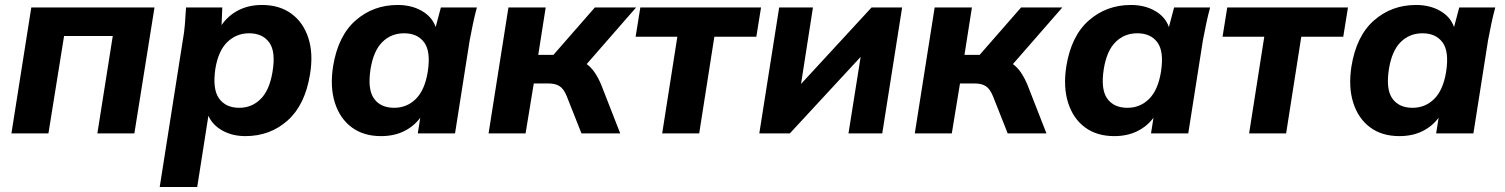

<svg xmlns="http://www.w3.org/2000/svg" viewBox="-20 -537 6061 773"><path d="M26 0 106 -507H602L521 0H372L434 -392H238L175 0Z M623 216 716 -375Q722 -407 724.5 -440.5Q727 -474 729 -507H875L872 -436Q898 -474 939.5 -495.5Q981 -517 1035 -517Q1105 -517 1153 -482Q1201 -447 1221.5 -384Q1242 -321 1228 -237Q1208 -114 1137.5 -51.5Q1067 11 968 11Q916 11 876 -11Q836 -33 819 -71L774 216ZM943 -103Q994 -103 1029.5 -138.5Q1065 -174 1077 -247Q1091 -329 1064 -366Q1037 -403 983 -403Q932 -403 895.5 -368Q859 -333 847 -260Q835 -178 862 -140.5Q889 -103 943 -103Z M1514 11Q1444 11 1396.5 -24Q1349 -59 1328.5 -122.5Q1308 -186 1321 -270Q1341 -393 1412 -455Q1483 -517 1581 -517Q1637 -517 1678.5 -493Q1720 -469 1734 -428L1755 -507H1900Q1891 -474 1884 -440.5Q1877 -407 1871 -375L1812 0H1662L1672 -63Q1646 -28 1606 -8.5Q1566 11 1514 11ZM1567 -103Q1618 -103 1654 -138.5Q1690 -174 1702 -247Q1715 -329 1688 -366Q1661 -403 1607 -403Q1555 -403 1519.5 -368Q1484 -333 1472 -260Q1459 -178 1485.5 -140.5Q1512 -103 1567 -103Z M1947 0 2027 -507H2177L2147 -316H2208L2375 -507H2541L2342 -279Q2360 -266 2374 -245.5Q2388 -225 2400 -197L2477 0H2321L2262 -149Q2250 -179 2233 -190Q2216 -201 2188 -201H2129L2096 0Z M2646 0 2707 -389H2539L2558 -507H3044L3025 -389H2856L2795 0Z M3037 0 3117 -507H3253L3205 -199L3489 -507H3612L3532 0H3396L3445 -308L3160 0Z M3663 0 3743 -507H3893L3863 -316H3924L4091 -507H4257L4058 -279Q4076 -266 4090 -245.5Q4104 -225 4116 -197L4193 0H4037L3978 -149Q3966 -179 3949 -190Q3932 -201 3904 -201H3845L3812 0Z M4466 11Q4396 11 4348.5 -24Q4301 -59 4280.5 -122.5Q4260 -186 4273 -270Q4293 -393 4364 -455Q4435 -517 4533 -517Q4589 -517 4630.5 -493Q4672 -469 4686 -428L4707 -507H4852Q4843 -474 4836 -440.5Q4829 -407 4823 -375L4764 0H4614L4624 -63Q4598 -28 4558 -8.5Q4518 11 4466 11ZM4519 -103Q4570 -103 4606 -138.5Q4642 -174 4654 -247Q4667 -329 4640 -366Q4613 -403 4559 -403Q4507 -403 4471.5 -368Q4436 -333 4424 -260Q4411 -178 4437.5 -140.5Q4464 -103 4519 -103Z M5009 0 5070 -389H4902L4921 -507H5407L5388 -389H5219L5158 0Z M5614 11Q5544 11 5496.5 -24Q5449 -59 5428.5 -122.5Q5408 -186 5421 -270Q5441 -393 5512 -455Q5583 -517 5681 -517Q5737 -517 5778.5 -493Q5820 -469 5834 -428L5855 -507H6000Q5991 -474 5984 -440.5Q5977 -407 5971 -375L5912 0H5762L5772 -63Q5746 -28 5706 -8.5Q5666 11 5614 11ZM5667 -103Q5718 -103 5754 -138.5Q5790 -174 5802 -247Q5815 -329 5788 -366Q5761 -403 5707 -403Q5655 -403 5619.5 -368Q5584 -333 5572 -260Q5559 -178 5585.5 -140.5Q5612 -103 5667 -103Z"/></svg>

Font: Mulish ExtraBold
Style: Italic
Weight: 800
Italic angle: -9°
Designer: Vernon Adams
Foundry: Vernon Adams
Version: Version 3.603; ttfautohint (v1.8.3)